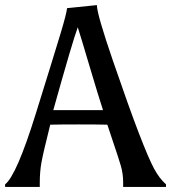

<svg xmlns="http://www.w3.org/2000/svg" viewBox="-47 -733 671 753"><path d="M150 -244Q122 -132 115.5 -95.5Q109 -59 109 -17V0H-27V-10Q18 -45 93.5 -287.5Q169 -530 191.5 -605Q214 -680 216 -701L333 -713Q333 -678 396 -494.5Q459 -311 497.5 -211Q536 -111 557 -72Q578 -33 604 -10V0H436V-17Q436 -53 426.5 -84Q417 -115 414 -124L374 -244Q334 -245 261 -245Q188 -245 150 -244ZM258 -626Q238 -573 162 -301H357Q339 -356 304 -474Q269 -592 258 -626Z"/></svg>

Font: Asul
Style: Regular
Weight: 400
Designer: Mariela Monsalve
Foundry: Mariela Monsalve
Version: Version 1.002